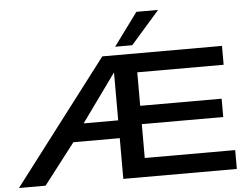

<svg xmlns="http://www.w3.org/2000/svg" viewBox="-60 -1009 1395 1085"><g transform="rotate(-5 637.5 -467.0)"><path d="M4 0 538 -700H1217V-593H727V-403H1189V-299H727V-107H1240V0H596V-231H333L155 0ZM400 -332H596V-604ZM615 -748 752 -934H875L712 -748Z"/></g></svg>

Font: Georama Extended Medium
Style: Regular
Weight: 500
Width: 7
Designer: Jean-Baptiste Levee
Foundry: Production Type
Version: Version 1.000